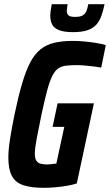

<svg xmlns="http://www.w3.org/2000/svg" viewBox="-20 -892 527 920"><path d="M189 8Q130 8 92 -4.5Q54 -17 37 -49Q20 -81 20 -137Q20 -174 28 -225.5Q36 -277 50 -345Q68 -431 86 -492Q104 -553 125 -593Q146 -633 174 -655.5Q202 -678 240 -687Q278 -696 329 -696Q354 -696 382.5 -693.5Q411 -691 438.5 -686.5Q466 -682 487 -676L465 -568Q444 -572 422 -574.5Q400 -577 381.5 -578.5Q363 -580 352 -580Q320 -580 297.5 -577.5Q275 -575 259 -564Q243 -553 230.5 -528Q218 -503 206 -458.5Q194 -414 179 -344Q164 -271 155.5 -226Q147 -181 147 -156Q147 -134 153.5 -123Q160 -112 173 -108Q186 -104 206 -104Q215 -104 223.5 -105Q232 -106 239 -107Q246 -108 250 -108L288 -284H232L256 -397H430L348 -13Q327 -6 299.5 -1.5Q272 3 243.5 5.5Q215 8 189 8ZM330 -738Q287 -738 263 -747.5Q239 -757 230 -774.5Q221 -792 221 -816Q221 -828 223 -842.5Q225 -857 228 -872H304Q303 -862 301.5 -854.5Q300 -847 300 -840Q300 -826 308 -818.5Q316 -811 339 -811Q365 -811 377 -818.5Q389 -826 394.5 -840Q400 -854 403 -872H481Q475 -843 466.5 -818Q458 -793 442.5 -775Q427 -757 400 -747.5Q373 -738 330 -738Z"/></svg>

Font: Saira Condensed
Style: Bold Italic
Weight: 700
Width: 3
Italic angle: -12°
Designer: Hector Gatti with collaboration of the Omnibus-Type team
Foundry: Omnibus-Type
Version: Version 1.101